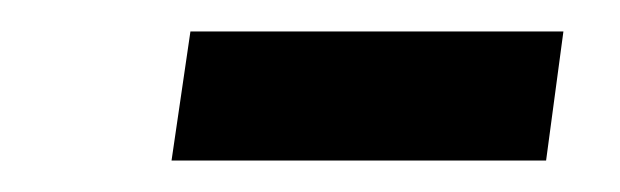

<svg xmlns="http://www.w3.org/2000/svg" viewBox="-20 -585 394 122"><path d="M101 -565H338L327 -483H89Z"/></svg>

Font: FiraGO
Style: Italic
Weight: 400
Italic angle: -8°
Designer: bBox Type GmbH
Foundry: bBox Type GmbH
Version: Version 1.001